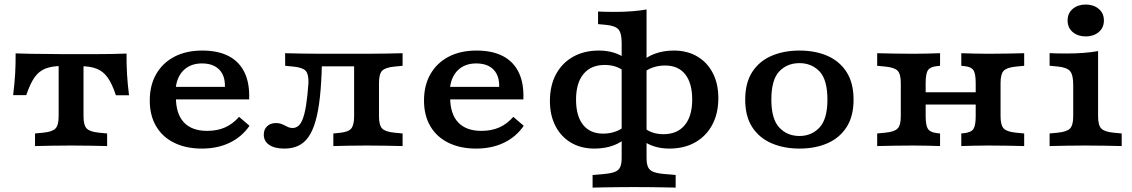

<svg xmlns="http://www.w3.org/2000/svg" viewBox="-20 -655 5078 861"><path d="M298.7 -2.4Q250.3 -2.4 211.8 -1.6Q173.3 -0.8 137.1 0V-56.5L173.7 -60Q214.6 -64 228.8 -78.8Q243 -93.6 243 -133.6V-208.2H354.5V-133.6Q354.5 -93.6 368.7 -78.8Q382.9 -64 423.8 -60L460.4 -56.5V0Q424.6 -0.8 385.9 -1.6Q347.2 -2.4 298.7 -2.4ZM257.8 -359.1Q213.4 -359.1 184 -347.5Q154.5 -336 134.7 -307.7Q114.9 -279.5 97.8 -228.5H38.9Q45.3 -279.5 47.9 -324Q50.5 -368.6 50 -415.6Q84.3 -414.3 117.7 -413.7Q151.2 -413.1 185.4 -413.1L257.8 -412.3H339.7H412.1Q446.3 -412.3 479.8 -412.9Q513.2 -413.5 547.5 -414.8Q547 -367.8 549.6 -323.2Q552.2 -278.6 558.6 -227.7H499.7Q483 -278.7 463 -306.9Q443 -335.2 413.7 -346.7Q384.5 -358.3 339.7 -358.3ZM243 -208.2V-374.4H354.5V-208.2Z M885.3 11.3Q814.1 11.3 761.4 -14.6Q708.6 -40.4 680.1 -88.9Q651.6 -137.3 651.6 -204.3Q651.6 -272.4 680.3 -322.6Q709.1 -372.8 761.9 -400.6Q814.7 -428.3 887.1 -428.3Q958.1 -428.3 1005.8 -403.3Q1053.5 -378.3 1076.8 -329.5Q1100.1 -280.8 1097.2 -209.2H729.3L727.6 -265.6H988.7Q989.5 -299.8 977.6 -322.9Q965.6 -346.1 942.6 -358.3Q919.6 -370.6 885.9 -370.6Q834.6 -370.6 803.2 -339.9Q771.8 -309.1 767.5 -254.1L770.8 -249.5Q770 -243.4 769.4 -236.1Q768.8 -228.8 768.8 -219.2Q768.8 -144.5 804.6 -106.3Q840.4 -68.1 909 -68.1Q954 -68.1 988.8 -83.4Q1023.6 -98.8 1052.1 -131L1098.9 -90.9Q1064.1 -40.8 1009.8 -14.8Q955.4 11.3 885.3 11.3Z M1623.7 -2.4Q1579.4 -2.4 1543.7 -1.6Q1508 -0.8 1474.8 0V-56.5L1502.4 -59.2Q1541.5 -62.8 1554.7 -78.2Q1568 -93.6 1568 -133.6V-208.2H1679.5V-133.6Q1679.5 -93.6 1693.7 -78.8Q1707.9 -64 1748.8 -60L1785.4 -56.5V0Q1749.6 -0.8 1710.9 -1.6Q1672.2 -2.4 1623.7 -2.4ZM1255.3 11.3Q1212 11.3 1187.5 -5.1Q1162.9 -21.6 1162.9 -51.2Q1162.9 -74.7 1177.9 -88.9Q1192.9 -103.1 1217.1 -103.1Q1234.2 -103.1 1246.1 -97.6Q1258.1 -92 1269 -86.5Q1280 -81 1292.2 -81Q1305.6 -81 1316.9 -89.6Q1328.2 -98.2 1337 -119.9Q1345.8 -141.6 1352.3 -181.2Q1358.8 -220.7 1363.2 -282.7Q1364.4 -323.1 1350.4 -337.8Q1336.5 -352.4 1295.6 -356.4L1258.9 -359.9L1258.5 -416.4Q1294.7 -415.6 1333.2 -414.8Q1371.7 -413.9 1420.2 -413.9H1427H1622.9H1623.7Q1672.2 -413.9 1710.9 -414.8Q1749.6 -415.6 1785.4 -416.4V-359.9L1748.8 -356.4Q1707.9 -352.4 1693.7 -337.8Q1679.5 -323.1 1679.5 -282.7V-208.2H1568V-368.6L1580.7 -357.5H1412.5L1423.4 -365.6Q1421.4 -281.5 1414.5 -218.9Q1407.6 -156.3 1395 -112.1Q1382.3 -67.9 1363.2 -40.8Q1344.1 -13.6 1317.2 -1.1Q1290.4 11.3 1255.3 11.3Z M2115.1 11.3Q2044 11.3 1991.2 -14.6Q1938.4 -40.4 1909.9 -88.9Q1881.4 -137.3 1881.4 -204.3Q1881.4 -272.4 1910.2 -322.6Q1938.9 -372.8 1991.7 -400.6Q2044.5 -428.3 2116.9 -428.3Q2187.9 -428.3 2235.6 -403.3Q2283.3 -378.3 2306.6 -329.5Q2329.9 -280.8 2327 -209.2H1959.1L1957.5 -265.6H2218.6Q2219.3 -299.8 2207.4 -322.9Q2195.5 -346.1 2172.5 -358.3Q2149.5 -370.6 2115.7 -370.6Q2064.4 -370.6 2033 -339.9Q2001.6 -309.1 1997.3 -254.1L2000.6 -249.5Q1999.8 -243.4 1999.2 -236.1Q1998.6 -228.8 1998.6 -219.2Q1998.6 -144.5 2034.4 -106.3Q2070.3 -68.1 2138.8 -68.1Q2183.8 -68.1 2218.6 -83.4Q2253.5 -98.8 2281.9 -131L2328.7 -90.9Q2294 -40.8 2239.6 -14.8Q2185.2 11.3 2115.1 11.3Z M2823.6 183.9Q2786.8 183.9 2754.8 184.3Q2722.8 184.7 2694 185.1Q2665.2 185.5 2637.4 186.3V129.8L2687.4 125.4Q2719.7 122.7 2737 115.9Q2754.4 109.1 2761.1 94.3Q2767.8 79.5 2767.8 52.6V-461.6Q2767.8 -506.1 2753.7 -522.7Q2739.5 -539.4 2698.6 -543.4L2661.9 -546.9V-603.3Q2677.1 -602.5 2693.8 -602.1Q2710.6 -601.7 2737.2 -601.7Q2779.8 -601.7 2815.7 -604.6Q2851.5 -607.4 2879.4 -612.6V-603.3V52.6Q2879.4 79.5 2886.1 94.3Q2892.9 109.1 2910.6 115.9Q2928.4 122.7 2959.9 125.4L3009.9 129.8V186.3Q2982.5 185.5 2953.5 185.1Q2924.4 184.7 2892.6 184.3Q2860.8 183.9 2823.6 183.9ZM2645.5 11.3Q2585.6 11.3 2540.7 -15.2Q2495.9 -41.6 2470.9 -89.9Q2446 -138.1 2446 -202.2Q2446 -271.1 2473.1 -321.7Q2500.3 -372.3 2549.7 -400.3Q2599.2 -428.3 2665.8 -428.3Q2702 -428.3 2733 -418.8Q2764.1 -409.2 2784.6 -392L2779.3 -333.7Q2765.2 -347.8 2742.2 -355.8Q2719.2 -363.8 2692.2 -363.8Q2630.2 -363.8 2596.7 -323.3Q2563.2 -282.8 2563.2 -208.4Q2563.2 -135 2594.6 -95.4Q2626 -55.8 2684.4 -55.8Q2715.5 -55.8 2741.3 -65.5Q2767.1 -75.3 2782.3 -90.1L2786.4 -38.7Q2769.1 -17.2 2731 -2.9Q2692.8 11.3 2645.5 11.3ZM2981.5 11.3Q2945.2 11.3 2914.6 1.7Q2884 -7.8 2862.6 -25.1L2867.9 -83.3Q2882 -69.2 2905 -61.2Q2928 -53.2 2955 -53.2Q3017 -53.2 3050.5 -93.7Q3084.1 -134.2 3084.1 -208.6Q3084.1 -282.1 3052.8 -321.7Q3021.6 -361.2 2962.8 -361.2Q2932.2 -361.2 2906.2 -351.9Q2880.2 -342.6 2864.9 -327L2860.8 -378.4Q2878.1 -399.9 2916.7 -414.1Q2955.3 -428.3 3001.7 -428.3Q3061.7 -428.3 3106.7 -401.9Q3151.7 -375.4 3176.5 -327.4Q3201.3 -279.4 3201.3 -214.9Q3201.3 -146.3 3174.1 -95.5Q3146.9 -44.7 3097.7 -16.7Q3048.4 11.3 2981.5 11.3Z M3565.1 11.3Q3495.4 11.3 3440.3 -12.4Q3385.2 -36 3353.5 -84.5Q3321.8 -132.9 3321.8 -208.1Q3321.8 -283.4 3353.3 -332.2Q3384.8 -381 3440.1 -404.7Q3495.4 -428.3 3565.1 -428.3Q3635.7 -428.3 3690.2 -404.7Q3744.6 -381 3776.2 -332.2Q3807.7 -283.4 3807.7 -208.1Q3807.7 -133.2 3776.2 -84.6Q3744.6 -36 3690.2 -12.4Q3635.7 11.3 3565.1 11.3ZM3565.1 -45.2Q3619.6 -45.2 3655.1 -83.3Q3690.5 -121.4 3690.5 -208.1Q3690.5 -297.4 3655.1 -334.7Q3619.6 -371.9 3565.1 -371.9Q3509.8 -371.9 3474.4 -334.7Q3439 -297.4 3439 -208.1Q3439 -121.4 3474.4 -83.3Q3509.8 -45.2 3565.1 -45.2Z M4411.1 -2.4Q4375.6 -2.4 4346.6 -1.6Q4317.5 -0.8 4290.8 0V-56.5L4302.7 -57.7Q4334.6 -60.9 4345 -76.4Q4355.4 -91.9 4355.4 -133.6V-208.2H4466.9V-133.6Q4466.9 -93.6 4481.1 -78.8Q4495.3 -64 4536.2 -60L4572.8 -56.5V0Q4537 -0.8 4498.3 -1.6Q4459.6 -2.4 4411.1 -2.4ZM4075.3 -2.4Q4026.8 -2.4 3988.3 -1.6Q3949.8 -0.8 3913.6 0V-56.5L3950.2 -60Q3991.1 -64 4005.3 -78.8Q4019.5 -93.6 4019.5 -133.6V-282.7Q4019.5 -323.1 4005.3 -337.8Q3991.1 -352.4 3950.2 -356.4L3913.6 -359.9V-416.4Q3949.8 -415.6 3988.3 -414.8Q4026.8 -413.9 4075.3 -413.9Q4111.2 -413.9 4140 -414.8Q4168.8 -415.6 4195.6 -416.4V-359.9L4183.7 -358.7Q4152.2 -355.9 4141.6 -340.6Q4131 -325.3 4131 -282.7V-133.6Q4131 -91.9 4141.6 -76.4Q4152.2 -60.9 4183.7 -57.7L4195.6 -56.5V0Q4168.8 -0.8 4140 -1.6Q4111.2 -2.4 4075.3 -2.4ZM4355.4 -208.2V-282.7Q4355.4 -325.3 4345 -340.6Q4334.6 -355.9 4302.7 -358.7L4290.8 -359.9V-416.4Q4317.5 -415.6 4346.6 -414.8Q4375.6 -413.9 4411.1 -413.9Q4459.6 -413.9 4498.3 -414.8Q4537 -415.6 4572.8 -416.4V-359.9L4536.2 -356.4Q4495.3 -352.4 4481.1 -337.8Q4466.9 -323.1 4466.9 -282.7V-208.2ZM4086.7 -186.3V-241.1H4398.9V-186.3Z M4792.7 -208.2V-275Q4792.7 -319.4 4778.5 -336.1Q4764.3 -352.7 4723.4 -356.7L4686.8 -360.2V-416.7Q4701.9 -415.9 4718.7 -415.5Q4735.4 -415.1 4762 -415.1Q4804.6 -415.1 4840.5 -417.9Q4876.3 -420.7 4904.2 -425.9V-416.7V-208.2ZM4848.4 -2.4Q4800 -2.4 4761.5 -1.6Q4723 -0.8 4686.8 0V-56.5L4723.4 -60Q4764.3 -64 4778.5 -78.8Q4792.7 -93.6 4792.7 -133.6V-208.2H4904.2V-133.6Q4904.2 -93.6 4918.4 -78.8Q4932.6 -64 4973.5 -60L5010.1 -56.5V0Q4974.3 -0.8 4935.6 -1.6Q4896.9 -2.4 4848.4 -2.4ZM4848.9 -491.6Q4814 -491.6 4790.7 -511Q4767.5 -530.4 4767.5 -563.2Q4767.5 -595.9 4790.7 -615.3Q4814 -634.7 4848.9 -634.7Q4883.7 -634.7 4907 -615.3Q4930.3 -595.9 4930.3 -563.2Q4930.3 -530.4 4907 -511Q4883.7 -491.6 4848.9 -491.6Z"/></svg>

Font: Playfair 5pt SemiExpanded Light
Style: Regular
Weight: 300
Width: 6
Designer: Claus Eggers Sørensen
Foundry: Claus Eggers Sørensen
Version: Version 2.203